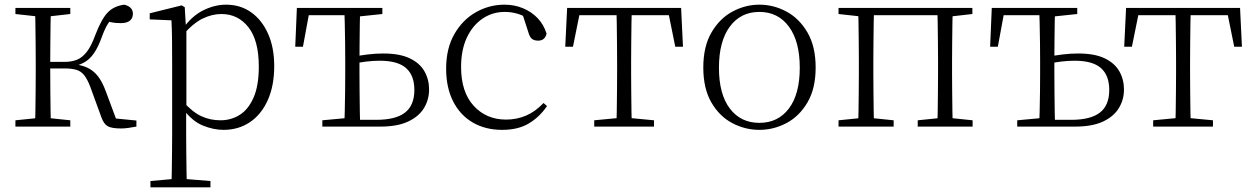

<svg xmlns="http://www.w3.org/2000/svg" viewBox="-20 -542 5372 822"><path d="M46 0V-27L155 -38H175L281 -27V0ZM46 -482V-508H281V-482L175 -470H155ZM130 0Q131 -24 131.5 -64.5Q132 -105 132.5 -148.5Q133 -192 133 -226V-283Q133 -316 132.5 -359.5Q132 -403 131.5 -443.5Q131 -484 130 -508H198Q197 -484 196.5 -443Q196 -402 195.5 -356.5Q195 -311 195 -273V-254Q195 -206 195.5 -156.5Q196 -107 196.5 -65.5Q197 -24 198 0ZM414 -40 367 -169Q354 -203 340.5 -220Q327 -237 307 -243Q287 -249 256 -249H163V-277H255Q286 -277 309 -286Q332 -295 351.5 -320Q371 -345 388 -392Q414 -460 440.5 -488Q467 -516 512 -522Q549 -513 549 -483Q549 -464 536 -453.5Q523 -443 497 -443Q475 -443 459.5 -446Q444 -449 429 -453L474 -479Q455 -460 442 -440Q429 -420 415 -381Q400 -340 382.5 -314.5Q365 -289 342.5 -276Q320 -263 291 -257V-268Q329 -264 354.5 -252Q380 -240 399 -216Q418 -192 433 -151L484 -14L442 -38L564 -26V0Q548 3 530.5 5.5Q513 8 499 8Q457 8 440.5 -2Q424 -12 414 -40Z M624 260V233L736 223H757L881 233V260ZM714 260Q715 229 715.5 189.5Q716 150 716.5 108.5Q717 67 717 32V-278Q717 -330 716.5 -374Q716 -418 714 -455L621 -459V-485L758 -519L771 -511L776 -425L778 -420V-80L777 -71V32Q777 66 777.5 107.5Q778 149 778.5 189Q779 229 780 260ZM937 14Q894 14 848.5 -4.5Q803 -23 764 -75H751L763 -108Q804 -62 842 -44.5Q880 -27 924 -27Q969 -27 1006 -50Q1043 -73 1065.5 -124Q1088 -175 1088 -257Q1088 -369 1043.5 -425.5Q999 -482 928 -482Q888 -482 847.5 -462.5Q807 -443 760 -389L751 -420H763Q803 -475 851.5 -498.5Q900 -522 948 -522Q1009 -522 1055 -489.5Q1101 -457 1127.5 -398Q1154 -339 1154 -259Q1154 -175 1126.5 -113.5Q1099 -52 1050 -19Q1001 14 937 14Z M1489 0V-29H1591Q1674 -29 1714 -60Q1754 -91 1754 -157Q1754 -219 1718.5 -250.5Q1683 -282 1606 -282Q1577 -282 1548.5 -278.5Q1520 -275 1491 -269V-300Q1523 -305 1555.5 -309Q1588 -313 1621 -313Q1691 -313 1734 -292.5Q1777 -272 1797 -237Q1817 -202 1817 -159Q1817 -115 1795 -79Q1773 -43 1727 -21.5Q1681 0 1608 0ZM1454 0Q1455 -24 1456 -64.5Q1457 -105 1457.5 -148.5Q1458 -192 1458 -226V-283Q1458 -316 1457.5 -359.5Q1457 -403 1456 -443.5Q1455 -484 1454 -508H1522Q1521 -484 1520.5 -443.5Q1520 -403 1519.5 -359.5Q1519 -316 1519 -283V-226Q1519 -192 1519.5 -148.5Q1520 -105 1520.5 -64.5Q1521 -24 1522 0ZM1244 -342 1251 -508H1489V-477H1276L1307 -505L1277 -342ZM1360 0V-27L1479 -38H1489V0ZM1489 -470V-508H1617V-482L1503 -470Z M2130 14Q2058 14 2004 -17.5Q1950 -49 1920 -108Q1890 -167 1890 -248Q1890 -335 1925.5 -396.5Q1961 -458 2018 -490Q2075 -522 2140 -522Q2182 -522 2218.5 -507Q2255 -492 2281.5 -464.5Q2308 -437 2320 -398Q2313 -368 2284 -368Q2266 -368 2256.5 -376.5Q2247 -385 2242 -404L2214 -490L2257 -452Q2226 -474 2198 -482.5Q2170 -491 2141 -491Q2088 -491 2045.5 -462Q2003 -433 1978.5 -380.5Q1954 -328 1954 -255Q1954 -148 2008 -89Q2062 -30 2147 -30Q2192 -30 2232 -47Q2272 -64 2307 -101L2322 -88Q2290 -41 2244 -13.5Q2198 14 2130 14Z M2400 -342 2408 -508H2896L2904 -342H2871L2838 -505L2871 -477H2433L2466 -505L2433 -342ZM2524 0V-27L2640 -38H2664L2780 -27V0ZM2619 0Q2620 -24 2620.5 -64.5Q2621 -105 2621.5 -148.5Q2622 -192 2622 -226V-283Q2622 -316 2621.5 -359.5Q2621 -403 2620.5 -443.5Q2620 -484 2619 -508H2685Q2684 -484 2683.5 -443.5Q2683 -403 2682.5 -359.5Q2682 -316 2682 -283V-226Q2682 -192 2682.5 -148.5Q2683 -105 2683.5 -64.5Q2684 -24 2685 0Z M3231 14Q3170 14 3115 -15Q3060 -44 3025.5 -103.5Q2991 -163 2991 -253Q2991 -343 3026 -403Q3061 -463 3116 -492.5Q3171 -522 3231 -522Q3292 -522 3347 -492.5Q3402 -463 3437 -403Q3472 -343 3472 -253Q3472 -163 3437 -103.5Q3402 -44 3347 -15Q3292 14 3231 14ZM3231 -16Q3311 -16 3357.5 -77.5Q3404 -139 3404 -252Q3404 -365 3357.5 -428Q3311 -491 3231 -491Q3151 -491 3104.5 -428Q3058 -365 3058 -252Q3058 -139 3104.5 -77.5Q3151 -16 3231 -16Z M3654 0Q3655 -24 3655.5 -64.5Q3656 -105 3656.5 -148.5Q3657 -192 3657 -226V-283Q3657 -316 3656.5 -359.5Q3656 -403 3655.5 -443.5Q3655 -484 3654 -508H3722Q3721 -484 3720.5 -443.5Q3720 -403 3719.5 -359.5Q3719 -316 3719 -283V-226Q3719 -192 3719.5 -148.5Q3720 -105 3720.5 -64.5Q3721 -24 3722 0ZM3993 0Q3994 -24 3994.5 -64.5Q3995 -105 3995.5 -148.5Q3996 -192 3996 -226V-283Q3996 -316 3995.5 -359.5Q3995 -403 3994.5 -443.5Q3994 -484 3993 -508H4059Q4058 -484 4057.5 -443.5Q4057 -403 4056.5 -359.5Q4056 -316 4056 -283V-226Q4056 -192 4056.5 -148.5Q4057 -105 4057.5 -64.5Q4058 -24 4059 0ZM3570 0V-27L3679 -38H3699L3806 -27V0ZM3909 0V-27L4017 -38H4038L4144 -27V0ZM3570 -482V-508H3687V-470H3679ZM4026 -470V-508H4143V-482L4038 -470ZM3687 -477V-508H4026V-477Z M4464 0V-29H4566Q4649 -29 4689 -60Q4729 -91 4729 -157Q4729 -219 4693.5 -250.5Q4658 -282 4581 -282Q4552 -282 4523.5 -278.5Q4495 -275 4466 -269V-300Q4498 -305 4530.5 -309Q4563 -313 4596 -313Q4666 -313 4709 -292.5Q4752 -272 4772 -237Q4792 -202 4792 -159Q4792 -115 4770 -79Q4748 -43 4702 -21.5Q4656 0 4583 0ZM4429 0Q4430 -24 4431 -64.5Q4432 -105 4432.5 -148.5Q4433 -192 4433 -226V-283Q4433 -316 4432.5 -359.5Q4432 -403 4431 -443.5Q4430 -484 4429 -508H4497Q4496 -484 4495.5 -443.5Q4495 -403 4494.5 -359.5Q4494 -316 4494 -283V-226Q4494 -192 4494.5 -148.5Q4495 -105 4495.5 -64.5Q4496 -24 4497 0ZM4219 -342 4226 -508H4464V-477H4251L4282 -505L4252 -342ZM4335 0V-27L4454 -38H4464V0ZM4464 -470V-508H4592V-482L4478 -470Z M4793 -342 4801 -508H5289L5297 -342H5264L5231 -505L5264 -477H4826L4859 -505L4826 -342ZM4917 0V-27L5033 -38H5057L5173 -27V0ZM5012 0Q5013 -24 5013.5 -64.5Q5014 -105 5014.5 -148.5Q5015 -192 5015 -226V-283Q5015 -316 5014.5 -359.5Q5014 -403 5013.5 -443.5Q5013 -484 5012 -508H5078Q5077 -484 5076.5 -443.5Q5076 -403 5075.5 -359.5Q5075 -316 5075 -283V-226Q5075 -192 5075.5 -148.5Q5076 -105 5076.5 -64.5Q5077 -24 5078 0Z"/></svg>

Font: Noto Serif JP ExtraLight
Style: Regular
Weight: 200
Designer: Ryoko NISHIZUKA  (kana & ideographs); Frank Grießhammer (Latin, Greek & Cyrillic); Wenlong ZHANG  (bopomofo); Sandoll Co
Foundry: Adobe
Version: Version 2.002-H1;hotconv 1.1.0;makeotfexe 2.6.0